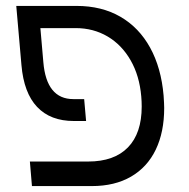

<svg xmlns="http://www.w3.org/2000/svg" viewBox="-20 -629 640 649"><path d="M81 -83H278Q366 -83 412.5 -130.8Q459 -178.5 459 -269Q459 -286 457.5 -303Q451.5 -373 421.5 -425.2Q391.5 -477.5 343.5 -505.8Q295.5 -534 236 -534H116.5L126.5 -419Q137 -294 228 -294H264.5L271 -220H229.5Q150.5 -220 105.5 -267.5Q60.5 -315 52.5 -409L35 -609H239Q323.5 -609 386.8 -572.5Q450 -536 487.5 -467.8Q525 -399.5 533 -306Q535 -277 535 -264Q535 -182.5 506.5 -123.2Q478 -64 423 -32Q368 0 290 0H88Z"/></svg>

Font: JuliaMono Light
Style: Italic
Weight: 300
Italic angle: -9°
Monospace: yes
Designer: cormullion
Foundry: corm
Version: Version 0.054; ttfautohint (v1.8.4)